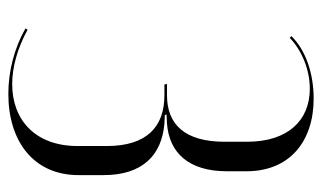

<svg xmlns="http://www.w3.org/2000/svg" viewBox="-172 -574 754 449"><g transform="rotate(90 204.5 -350.0)"><path d="M200 7C312 7 390 -53 390 -157V-216C390 -306 344 -352 269 -358L249 -359V-363L269 -364C338 -369 381 -415 381 -504V-550C381 -651 311 -707 211 -707C152 -707 97 -688 65 -655L69 -651C98 -679 143 -698 188 -698C262 -698 312 -647 312 -551V-499C312 -405 271 -364 203 -364H177L178 -358H203C277 -358 322 -317 322 -223V-155C322 -57 262 -2 177 -2C138 -2 94 -14 50 -38L47 -33C93 -7 147 7 200 7Z"/></g></svg>

Font: Moniqa Display
Style: Regular
Weight: 400
Designer: Rajesh Rajput
Foundry: Rajesh Rajput
Version: Version 1.000